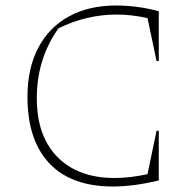

<svg xmlns="http://www.w3.org/2000/svg" viewBox="-20 -673 706 699"><path d="M391 6Q240 6 160 -78Q80 -162 80 -321Q80 -424 119 -498.5Q158 -573 230.5 -613Q303 -653 403 -653Q438 -653 478 -648Q518 -643 558 -632V-451H550L517 -607Q460 -620 405 -620Q294 -620 193 -570Q114 -459 114 -316Q114 -177 189.5 -101Q265 -25 397 -25Q425 -25 455 -28.5Q485 -32 517 -39L550 -197H558V-16Q466 6 391 6Z"/></svg>

Font: Piazzolla SC Thin
Style: Regular
Weight: 100
Designer: Juan Pablo del Peral
Foundry: Huerta Tipografica
Version: Version 1.330